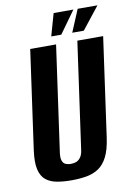

<svg xmlns="http://www.w3.org/2000/svg" viewBox="-84 -783 584 848"><g transform="rotate(-10 207.5 -358.5)"><path d="M167.5 12Q131.7 12 102.6 6.8Q73.5 1.6 53.6 -14.1Q33.7 -29.8 26 -61.5Q18.4 -93.1 25.7 -146.8L88 -591H204L137 -114.4Q134.4 -92.5 139.1 -80.5Q143.7 -68.4 154.1 -64.1Q164.4 -59.9 177 -59.9Q190 -59.9 201.3 -64.1Q212.6 -68.4 221.2 -80.5Q229.8 -92.5 232.4 -114.4L299.4 -591H415.1L352.9 -147.5Q345.5 -93.8 329.2 -61.8Q312.8 -29.8 288.7 -14.1Q264.6 1.6 234 6.8Q203.4 12 167.5 12ZM189.1 -629.4 217.4 -729.3H306L234.1 -629.4ZM283.3 -629.4 325.2 -729.3H413.9L335.1 -629.4Z"/></g></svg>

Font: Alumni Sans SC Thin
Style: Italic
Weight: 100
Italic angle: -8°
Designer: Robert E. Leuschke
Foundry: Robert E. Leuschke
Version: Version 1.016